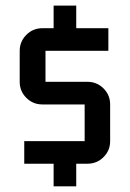

<svg xmlns="http://www.w3.org/2000/svg" viewBox="-20 -740 460 680"><path d="M370.1 -240.2Q370.1 -207 346.7 -183.6Q323.2 -160.2 290 -160.2H250V-80.1H169.9V-160.2H65.9V-240.2H279.8V-370.1H129.9Q96.7 -370.1 73.2 -393.6Q49.8 -417 49.8 -450.2V-560.1Q49.8 -592.8 73.2 -616.5Q96.7 -640.1 129.9 -640.1H169.9V-720.2H250V-640.1H363.8V-560.1H141.1V-450.2H290Q323.2 -450.2 346.7 -426.8Q370.1 -403.3 370.1 -370.1Z"/></svg>

Font: Laconic
Style: Regular
Weight: 400
Designer: Robby Woodard
Version: Version 1.000